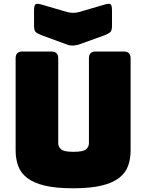

<svg xmlns="http://www.w3.org/2000/svg" viewBox="-20 -997 786 1032"><path d="M682 -189Q682 -143 668.5 -105.5Q655 -68 620.5 -41Q586 -14 526 0.5Q466 15 373 15Q280 15 220 0.5Q160 -14 125.5 -41Q91 -68 77.5 -105.5Q64 -143 64 -189V-684Q64 -720 100 -720H257Q293 -720 293 -684V-228Q293 -208 308 -194.5Q323 -181 375 -181Q428 -181 443 -194.5Q458 -208 458 -228V-684Q458 -720 494 -720H646Q682 -720 682 -684ZM404 -932 541 -972Q567 -980 574.5 -974Q582 -968 582 -941V-860Q582 -833 573.5 -825Q565 -817 541 -807L413 -761Q404 -757 393.5 -755Q383 -753 374 -752Q365 -752 357.5 -753Q350 -754 342 -757L205 -807Q180 -817 171.5 -825Q163 -833 163 -860V-941Q163 -968 171 -974Q179 -980 205 -972L342 -932Q373 -924 404 -932Z"/></svg>

Font: Bungee Tint
Style: Regular
Weight: 400
Designer: David Jonathan Ross
Foundry: David Jonathan Ross
Version: Version 2.001